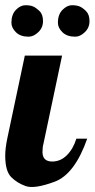

<svg xmlns="http://www.w3.org/2000/svg" viewBox="-28 -715 366 742"><path d="M262.7 -573.2Q231 -573.2 213.4 -590.3Q195.8 -607.4 195.8 -627Q195.8 -659.2 213.6 -677Q231.4 -694.8 250 -694.8Q268.6 -694.8 280 -689.9Q291.5 -685.1 304.7 -671.9Q317.9 -658.7 317.9 -633.3Q317.9 -607.9 299.8 -590.6Q281.7 -573.2 262.7 -573.2ZM82.5 -573.2Q50.8 -573.2 33.4 -590.6Q16.1 -607.9 16.1 -627Q16.1 -658.7 33.4 -676.8Q50.8 -694.8 70.3 -694.8Q89.4 -694.8 100.3 -689.9Q111.3 -685.1 124.8 -672.1Q138.2 -659.2 138.2 -633.3Q138.2 -607.9 119.9 -590.6Q101.6 -573.2 82.5 -573.2ZM136.2 -127Q136.7 -90.8 173.8 -90.8Q206.1 -90.8 230.5 -115.2Q254.9 -139.6 267.1 -179.2H309.1Q260.7 -41.5 183.1 -12.7Q105.5 16.1 71.5 4.2Q37.6 -7.8 14.9 -31Q-7.8 -54.2 -7.8 -113.8Q-7.8 -141.1 0 -179.2L67.9 -500H211.9L140.1 -160.2Q136.2 -147 136.2 -127Z"/></svg>

Font: Lobster-Regular
Style: Regular
Weight: 400
Designer: Pablo Impallari
Foundry: Pablo Impallari
Version: Version 1.007; ttfautohint (v1.1) -l 8 -r 50 -G 50 -x 14 -D 